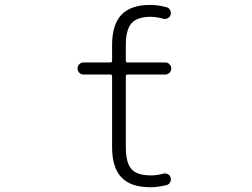

<svg xmlns="http://www.w3.org/2000/svg" viewBox="-20 -784 1040 792"><path d="M662.1 -526.4Q671.9 -526.4 679.2 -519Q686.5 -511.7 686.5 -501.5Q686.5 -491.2 679.2 -483.9Q671.9 -476.6 662.1 -476.6H505.9Q499 -476.6 499 -468.8V-176.8Q499 -113.3 522 -86.9Q544.9 -60.5 602.5 -60.5Q627 -60.5 652.3 -67.4Q662.1 -70.3 671.4 -65.9Q680.7 -61.5 683.6 -52.7Q686.5 -42 682.1 -32.7Q677.7 -23.4 667 -20.5Q632.8 -11.7 599.6 -11.7Q519.5 -11.7 481 -52.2Q442.4 -92.8 442.4 -176.8V-468.8Q442.4 -476.6 435.5 -476.6H324.2Q314.5 -476.6 307.1 -483.9Q299.8 -491.2 299.8 -501.5Q299.8 -511.7 307.1 -519Q314.5 -526.4 324.2 -526.4H435.5Q442.4 -526.4 442.4 -533.2V-598.6Q442.4 -682.6 481 -723.1Q519.5 -763.7 599.6 -763.7Q632.8 -763.7 668 -753.9Q677.7 -751 682.1 -741.7Q686.5 -732.4 683.6 -722.7Q680.7 -712.9 671.4 -708.5Q662.1 -704.1 652.3 -707Q627 -713.9 602.5 -714.8Q545.9 -714.8 522.5 -688Q499 -661.1 499 -598.6V-533.2Q499 -526.4 505.9 -526.4Z"/></svg>

Font: Rounded-X Mgen+ 1m light
Style: Regular
Weight: 200
Designer: [Source Han Sans]
Ryoko NISHIZUKA  (kana & ideographs); Paul D. Hunt (Latin, Greek & Cyrillic); Wenlong ZHANG  (bopomofo
Version: Version 1.059.20150602